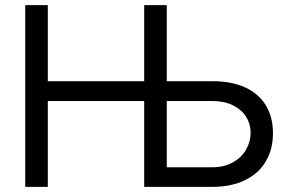

<svg xmlns="http://www.w3.org/2000/svg" viewBox="-20 -727 1124 747"><path d="M78.1 -707H166V-411.1H541V-707H628.9V-411.1H805.7Q881.3 -411.1 934.3 -386.7Q987.3 -362.3 1014.6 -316.7Q1042 -271 1042 -209Q1042 -147 1014.6 -99.9Q987.3 -52.7 934.1 -26.4Q880.9 0 805.7 0H541V-334H166V0H78.1ZM805.7 -76.2Q852.1 -76.2 886 -95.2Q919.9 -114.3 937.5 -145Q955.1 -175.8 955.1 -210.9Q955.1 -244.6 937.5 -272.7Q919.9 -300.8 886.2 -317.4Q852.5 -334 805.7 -334H628.9V-76.2Z"/></svg>

Font: Pretendard Std
Style: Regular
Weight: 400
Designer: Base glyphs from Inter by Rasmus Andersson; Hangeul glyphs from Noto Sans CJK(Source Han Sans) by Jang Soo-young and Kan
Foundry: Kil Hyung-jin
Version: Version 1.309